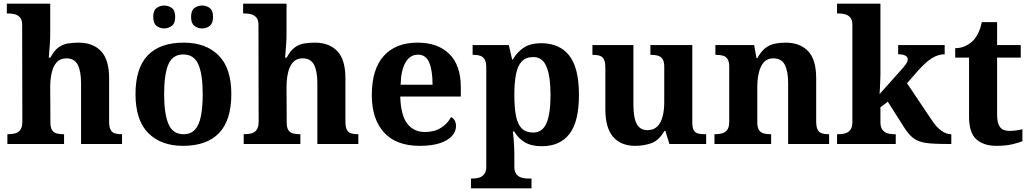

<svg xmlns="http://www.w3.org/2000/svg" viewBox="-20 -780 5578 1040"><path d="M20 0V-53H22Q45 -53 62.6 -57.8Q80.1 -62.6 90.6 -77.4Q101 -92.3 101 -122L100 -646Q100 -672.9 88 -686Q76 -699 59.5 -703Q43 -707 29 -707H17V-760H252V-595Q252 -569 250 -539.6Q248 -510.2 246 -489.1Q244 -468 244 -468H253Q273 -506 296.5 -523Q320 -540 347.5 -544.5Q375 -549 405.6 -549Q483 -549 527 -503.2Q571 -457.4 571 -356V-123.5Q571 -93 578.5 -78Q586 -63 601 -58Q616 -53 638 -53H641V0H419V-329Q419 -394 401.2 -429Q383.4 -464 339 -464Q306 -464 287 -442.5Q268 -421 260 -385.5Q252 -350 252 -309L253 -118Q253 -90 261.5 -76Q270 -62 286 -57.5Q302 -53 324 -53H327V0Z M971.6 10Q852 10 783 -59.3Q714 -128.7 714 -270.3Q714 -411 780.1 -480Q846.2 -549 975 -549Q1095 -549 1164 -480Q1233 -411 1233 -270.3Q1233 -128.7 1166.5 -59.3Q1100 10 971.6 10ZM974.2 -53Q1013 -53 1035.7 -77.4Q1058.3 -101.7 1068.2 -150.5Q1078 -199.2 1078 -270Q1078 -377 1054.5 -431Q1031 -485 973 -485Q915 -485 892 -431.2Q869 -377.5 869 -270Q869 -164 892.5 -108.5Q916 -53 974.2 -53ZM1075 -626Q1051 -626 1033 -639.8Q1015 -653.6 1015 -687.7Q1015 -723 1033 -736.5Q1051 -750 1075 -750Q1098 -750 1116 -736.7Q1134 -723.4 1134 -688Q1134 -653.7 1116 -639.8Q1098 -626 1075 -626ZM869 -626Q846 -626 828 -639.8Q810 -653.6 810 -687.7Q810 -723 828 -736.5Q846 -750 869 -750Q892 -750 910.5 -736.7Q929 -723.4 929 -688Q929 -653.7 910.5 -639.8Q892 -626 869 -626Z M1300 0V-53H1302Q1325 -53 1342.6 -57.8Q1360.1 -62.6 1370.6 -77.4Q1381 -92.3 1381 -122L1380 -646Q1380 -672.9 1368 -686Q1356 -699 1339.5 -703Q1323 -707 1309 -707H1297V-760H1532V-595Q1532 -569 1530 -539.6Q1528 -510.2 1526 -489.1Q1524 -468 1524 -468H1533Q1553 -506 1576.5 -523Q1600 -540 1627.5 -544.5Q1655 -549 1685.6 -549Q1763 -549 1807 -503.2Q1851 -457.4 1851 -356V-123.5Q1851 -93 1858.5 -78Q1866 -63 1881 -58Q1896 -53 1918 -53H1921V0H1699V-329Q1699 -394 1681.2 -429Q1663.4 -464 1619 -464Q1586 -464 1567 -442.5Q1548 -421 1540 -385.5Q1532 -350 1532 -309L1533 -118Q1533 -90 1541.5 -76Q1550 -62 1566 -57.5Q1582 -53 1604 -53H1607V0Z M2253 10Q2126 10 2060 -62.5Q1994 -135 1994 -265Q1994 -406 2059 -477.5Q2124 -549 2242 -549Q2351 -549 2413.5 -488Q2476 -427 2476 -308V-257H2148Q2151 -157 2185.5 -111Q2220 -65 2282 -65Q2334 -65 2370 -88.5Q2406 -112 2423 -146Q2437 -139 2443.5 -126.5Q2450 -114 2450 -97Q2450 -69 2429 -44.5Q2408 -20 2364.5 -5Q2321 10 2253 10ZM2323 -321Q2323 -398 2305 -441Q2287 -484 2244 -484Q2202 -484 2177 -442.5Q2152 -401 2150 -321Z M2531 240V187H2543Q2558 187 2574.5 182.5Q2591 178 2602.5 164Q2614 150 2614 122V-413Q2614 -444 2605 -458.5Q2596 -473 2581 -478Q2566 -483 2547 -483H2540V-536H2736L2754 -458H2758Q2780 -497 2816.5 -521.5Q2853 -546 2911 -546Q3011 -546 3063.5 -479Q3116 -412 3116 -266Q3116 -121 3064.5 -54.5Q3013 12 2915 12Q2858 12 2822.5 -9.5Q2787 -31 2765 -68H2758Q2760 -54 2762 -30.5Q2764 -7 2765 15.5Q2766 38 2766 53V122Q2766 150 2777.5 164Q2789 178 2806 182.5Q2823 187 2837 187H2859V240ZM2868 -62Q2918 -62 2940 -112.5Q2962 -163 2962 -265Q2962 -365 2940.5 -418Q2919 -471 2869 -471Q2829 -471 2806.5 -447.5Q2784 -424 2775 -378Q2766 -332 2766 -266Q2766 -197 2775 -151.5Q2784 -106 2806.5 -84Q2829 -62 2868 -62Z M3421 10Q3343.4 10 3301.2 -38.5Q3259 -87 3259 -188V-412Q3259 -441 3252 -456.5Q3245 -472 3230 -477.5Q3215 -483 3191 -483H3189V-536H3411V-216Q3411 -172.6 3417.5 -141.3Q3424 -110 3440.8 -92.5Q3457.6 -75 3486.8 -75Q3519 -75 3539 -93.5Q3559 -112 3568.5 -146.7Q3578 -181.4 3578 -227V-419Q3578 -447.9 3568 -461.5Q3558 -475 3541.8 -479Q3525.7 -483 3505.6 -483H3503V-536H3730V-115.6Q3730 -87 3738.5 -73.5Q3747 -60 3762.7 -56.5Q3778.4 -53 3797 -53H3805V0H3606L3584 -71H3579.1Q3549 -19 3508.5 -4.5Q3468 10 3421 10Z M3850 0V-53H3852Q3875 -53 3892.5 -58Q3910 -63 3920 -77.7Q3930 -92.4 3930 -121.8V-417.6Q3930 -446 3921 -460Q3912 -474 3896 -478.5Q3880 -483 3858 -483H3855V-536H4065L4077.7 -465H4082.5Q4103 -503 4126.5 -520.5Q4150 -538 4177.3 -543.5Q4204.7 -549 4235.9 -549Q4313 -549 4357 -503.2Q4401 -457.4 4401 -356V-123.5Q4401 -93 4408.5 -78Q4416 -63 4431 -58Q4446 -53 4468 -53H4471V0H4249V-329Q4249 -394 4231.1 -429Q4213.3 -464 4168.8 -464Q4136 -464 4117.2 -442.5Q4098.3 -420.9 4090.2 -385.5Q4082 -350.1 4082 -309V-118Q4082 -90 4091 -76Q4100 -62 4116 -57.5Q4132 -53 4154 -53H4157V0Z M4514 0V-53H4526Q4541 -53 4557.5 -57.5Q4574 -62 4585.5 -76Q4597 -90 4597 -118V-646Q4597 -673 4585 -686Q4573 -699 4556.5 -703Q4540 -707 4526 -707H4514V-760H4749V-374Q4749 -361 4748 -343Q4747 -325 4746.5 -308.5Q4746 -292 4745 -281Q4744 -270 4744 -270L4870 -411Q4881 -424 4887 -432.5Q4893 -441 4895 -447.5Q4897 -454 4897 -459Q4897 -472 4883.5 -479Q4870 -486 4845 -486V-536H5097V-486Q5080 -486 5063 -481Q5046 -476 5029 -465.5Q5012 -455 4994 -439Q4976 -423 4956 -401L4893 -329L5026 -131Q5052 -91 5079 -72Q5106 -53 5130 -53H5133V0H5119Q5064 0 5026.5 -2.5Q4989 -5 4963 -13.5Q4937 -22 4917.5 -40Q4898 -58 4878 -89L4789 -229L4749 -199V-118Q4749 -90 4760.5 -76Q4772 -62 4789 -57.5Q4806 -53 4820 -53H4832V0Z M5376 10Q5309 10 5269 -25Q5229 -60 5229 -148V-468H5154V-519Q5186 -519 5211.5 -532Q5237 -545 5252 -561Q5267 -577 5279 -601.5Q5291 -626 5298 -660H5381V-536H5509V-468H5381V-158Q5381 -113 5396.5 -92Q5412 -71 5447 -71Q5467 -71 5484.5 -73.5Q5502 -76 5518 -80V-15Q5502 -8 5465.5 1Q5429 10 5376 10Z"/></svg>

Font: Noto Serif Tamil
Style: Regular
Weight: 400
Designer: Indian Type Foundry, Tom Grace, and the Monotype Design Team
Foundry: Monotype Imaging Inc.
Version: Version 2.003